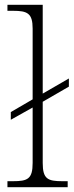

<svg xmlns="http://www.w3.org/2000/svg" viewBox="-20 -780 310 800"><path d="M11 0H262V-25H240C179 -25 158 -34 158 -101V-356L267 -419V-453L158 -390V-760H11V-735H34C94 -735 116 -725 116 -661V-366L25 -313V-281L116 -332V-101C116 -34 95 -25 34 -25H11Z"/></svg>

Font: Noto Serif Sinhala ExtraLight
Style: Regular
Weight: 200
Designer: Jelle Bosma - Monotype Design Team
Foundry: Monotype Imaging Inc.
Version: Version 2.007